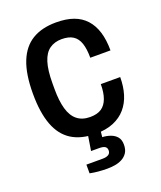

<svg xmlns="http://www.w3.org/2000/svg" viewBox="-134 -624 749 893"><g transform="rotate(-20 240.0 -177.5)"><path d="M248 12Q176 12 129 -17.5Q82 -47 59 -108Q36 -169 36 -263Q36 -359 60 -419.5Q84 -480 131.5 -509Q179 -538 250 -538Q300 -538 336 -525Q372 -512 396 -485.5Q420 -459 432 -420Q444 -381 444 -329H344Q344 -373 334.5 -401Q325 -429 304 -442.5Q283 -456 248 -456Q213 -456 188 -438.5Q163 -421 150.5 -381.5Q138 -342 138 -277V-248Q138 -190 149.5 -150Q161 -110 186 -90Q211 -70 250 -70Q285 -70 306 -84Q327 -98 337.5 -126.5Q348 -155 348 -197H444Q444 -151 432.5 -113Q421 -75 397 -47Q373 -19 336 -3.5Q299 12 248 12ZM243 183Q221 183 198.5 181Q176 179 157 175V132H237Q256 132 266.5 125.5Q277 119 277 105Q277 92 268 86Q259 80 238 80H199L214 -14H275L270 37Q292 38 311 45Q330 52 341.5 66Q353 80 353 104Q353 129 342.5 144.5Q332 160 315.5 168.5Q299 177 280 180Q261 183 243 183Z"/></g></svg>

Font: Archivo SemiCondensed Medium
Style: Regular
Weight: 500
Width: 4
Designer: Hector Gatti
Foundry: Omnibus-Type
Version: Version 2.001